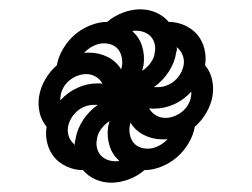

<svg xmlns="http://www.w3.org/2000/svg" viewBox="-20 -546 540 412"><path d="M227 -200Q229 -200 231.5 -200Q234 -200 236 -201Q221 -214 215 -233.5Q209 -253 212 -274Q213 -277 213.5 -280Q214 -283 215 -286Q204 -279 196.5 -268.5Q189 -258 188 -247Q186 -238 188 -229Q190 -220 195.5 -213.5Q201 -207 209.5 -203.5Q218 -200 227 -200ZM240 -397 242 -406Q243 -415 241 -424Q239 -433 234 -439.5Q229 -446 221 -449.5Q213 -453 203 -453Q192 -453 180.5 -447.5Q169 -442 160 -432H159Q162 -433 165.5 -433Q169 -433 172 -433Q193 -433 211.5 -423.5Q230 -414 240 -397ZM285 -394Q296 -401 303.5 -411.5Q311 -422 312 -433Q314 -442 312 -451Q310 -460 304.5 -466.5Q299 -473 290.5 -476.5Q282 -480 273 -480Q271 -480 268.5 -480Q266 -480 264 -479Q279 -466 285 -446.5Q291 -427 288 -406Q287 -403 286.5 -400Q286 -397 285 -394ZM319 -359Q328 -359 337.5 -362.5Q347 -366 354.5 -372.5Q362 -379 367 -387.5Q372 -396 374 -406Q376 -417 372 -427.5Q368 -438 359 -445Q360 -442 359.5 -439Q359 -436 358 -433Q355 -412 342 -392Q329 -372 310 -359ZM335 -293Q344 -293 353.5 -296.5Q363 -300 371 -306.5Q379 -313 384 -322Q389 -331 390 -340Q390 -342 390.5 -344.5Q391 -347 390 -349Q375 -332 354 -322.5Q333 -313 312 -313Q309 -313 306 -313Q303 -313 300 -314Q305 -304 314.5 -298.5Q324 -293 335 -293ZM110 -331Q125 -348 146 -357.5Q167 -367 188 -367Q191 -367 194 -367Q197 -367 200 -366Q195 -376 185.5 -381.5Q176 -387 165 -387Q156 -387 146.5 -383.5Q137 -380 129 -373.5Q121 -367 116 -358Q111 -349 110 -340Q110 -338 109.5 -335.5Q109 -333 110 -331ZM141 -235Q140 -238 140.5 -241Q141 -244 142 -247Q145 -268 158 -288Q171 -308 190 -321H181Q172 -321 162.5 -317.5Q153 -314 145.5 -307.5Q138 -301 133 -292.5Q128 -284 126 -274Q124 -263 128 -252.5Q132 -242 141 -235ZM297 -227Q308 -227 319.5 -232.5Q331 -238 340 -248H341Q338 -247 334.5 -247Q331 -247 328 -247Q307 -247 288.5 -256.5Q270 -266 260 -283L258 -274Q257 -265 259 -256Q261 -247 266 -240.5Q271 -234 279 -230.5Q287 -227 297 -227ZM219 -154Q201 -154 185 -161Q169 -168 158 -181Q140 -181 123.5 -188.5Q107 -196 96.5 -208.5Q86 -221 81.5 -238.5Q77 -256 80 -274Q69 -287 65 -304.5Q61 -322 64 -340Q67 -358 77 -375.5Q87 -393 102 -406Q105 -424 115.5 -441.5Q126 -459 140.5 -471.5Q155 -484 173.5 -491.5Q192 -499 210 -499Q225 -512 244 -519Q263 -526 281 -526Q299 -526 315 -519Q331 -512 342 -499Q360 -499 376.5 -491.5Q393 -484 403.5 -471.5Q414 -459 418.5 -441.5Q423 -424 420 -406Q431 -393 435 -375.5Q439 -358 436 -340Q433 -322 423 -304.5Q413 -287 398 -274Q395 -256 384.5 -238.5Q374 -221 359.5 -208.5Q345 -196 326.5 -188.5Q308 -181 290 -181Q275 -168 256 -161Q237 -154 219 -154Z"/></svg>

Font: Iosevka Term Curly Oblique
Style: Regular
Weight: 400
Italic angle: -9°
Designer: Belleve Invis
Foundry: Belleve Invis
Version: Version 32.3.0